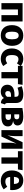

<svg xmlns="http://www.w3.org/2000/svg" viewBox="2254 -2886 650 5199"><g transform="rotate(90 2579.5 -287.0)"><path d="M390 0H561V-573H66V0H237V-447H390Z M941 -592C766 -592 661 -471 661 -287C661 -94 767 18 941 18C1116 18 1222 -103 1222 -286C1222 -480 1116 -592 941 -592ZM941 -467C1010 -467 1045 -414 1045 -286C1045 -162 1010 -107 941 -107C872 -107 838 -160 838 -287C838 -411 872 -467 941 -467Z M1572 -592C1401 -592 1292 -464 1292 -282C1292 -100 1400 18 1576 18C1654 18 1716 -8 1769 -50L1694 -156C1653 -130 1625 -117 1584 -117C1516 -117 1471 -156 1471 -283C1471 -411 1513 -461 1586 -461C1625 -461 1659 -448 1695 -420L1769 -522C1714 -568 1652 -592 1572 -592Z M2278 -573H1764V-447H1932V0H2102V-447H2258Z M2770 -166V-389C2770 -522 2698 -592 2532 -592C2467 -592 2388 -577 2316 -550L2355 -437C2412 -457 2468 -468 2505 -468C2575 -468 2602 -447 2602 -379V-354H2544C2371 -354 2275 -286 2275 -161C2275 -56 2347 18 2462 18C2530 18 2594 -4 2635 -67C2662 -11 2706 10 2773 15L2808 -96C2781 -106 2770 -122 2770 -166ZM2511 -104C2469 -104 2446 -131 2446 -176C2446 -233 2482 -260 2560 -260H2602V-158C2582 -124 2550 -104 2511 -104Z M3257 -315C3338 -329 3378 -373 3378 -436C3378 -541 3283 -592 3132 -592C3058 -592 2987 -583 2905 -568V0H3148C3298 0 3404 -52 3404 -174C3404 -254 3358 -303 3257 -315ZM3128 -483C3182 -483 3211 -461 3211 -417C3211 -369 3180 -349 3136 -349H3076V-481C3095 -483 3110 -483 3128 -483ZM3142 -112H3076V-259H3144C3204 -259 3229 -235 3229 -189C3229 -133 3195 -112 3142 -112Z M4008 -573H3832L3643 -163C3655 -205 3667 -284 3667 -366V-573H3504V0H3678L3869 -409C3858 -367 3845 -293 3845 -204V0H4008Z M4589 -573H4075V-447H4243V0H4413V-447H4569Z M5128 -298C5128 -484 5028 -592 4863 -592C4690 -592 4596 -456 4596 -284C4596 -105 4693 18 4884 18C4977 18 5050 -16 5107 -62L5037 -157C4988 -122 4947 -106 4900 -106C4830 -106 4781 -134 4771 -237H5125C5127 -254 5128 -280 5128 -298ZM4961 -339H4769C4778 -443 4810 -478 4868 -478C4936 -478 4960 -424 4961 -347Z"/></g></svg>

Font: Glow Sans SC Normal ExtraBold
Style: Regular
Weight: 800
Designer: Ryoko NISHIZUKA (kana, bopomofo & ideographs); Paul D. Hunt (Latin, Greek & Cyrillic); Sandoll Communications, Soo-young
Version: Version 0.93